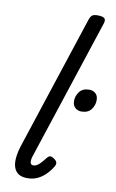

<svg xmlns="http://www.w3.org/2000/svg" viewBox="-102 -988 636 1057"><g transform="rotate(10 215.5 -460.0)"><path d="M129 15Q71 15 54.5 -29.5Q38 -74 65 -157L310 -903Q317 -923 326.5 -929Q336 -935 355 -935Q386 -935 394.5 -925.5Q403 -916 396 -896L137 -108Q130 -85 133 -72.5Q136 -60 150 -60Q161 -60 171 -66.5Q181 -73 192 -85Q203 -97 215 -113Q223 -123 231.5 -125Q240 -127 253 -118Q269 -108 271.5 -98Q274 -88 268 -77Q251 -48 229 -27Q207 -6 182.5 4.5Q158 15 129 15ZM358 -398Q338 -398 323.5 -411Q309 -424 309 -449Q309 -477 327 -500.5Q345 -524 382 -524Q402 -524 416.5 -511.5Q431 -499 431 -473Q431 -446 413.5 -422Q396 -398 358 -398Z"/></g></svg>

Font: Playwrite DE LA
Style: Regular
Weight: 400
Designer: Veronika Burian, José Scaglione
Foundry: TypeTogether
Version: Version 1.002